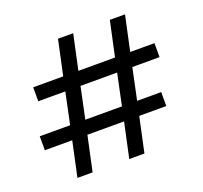

<svg xmlns="http://www.w3.org/2000/svg" viewBox="-127 -887 1094 1034"><g transform="rotate(-20 420.0 -370.0)"><path d="M542 -460H332L294 -280H504ZM487 -200H277L234 0H147L190 -200H33V-280H207L245 -460H90V-540H262L305 -740H392L349 -540H559L602 -740H689L646 -540H785V-460H629L591 -280H729V-200H574L531 0H444Z"/></g></svg>

Font: Poppins
Style: Regular
Weight: 400
Designer: Ninad Kale (Devanagari), Jonny Pinhorn (Latin)
Foundry: Indian Type Foundry
Version: Version 3.002 2017